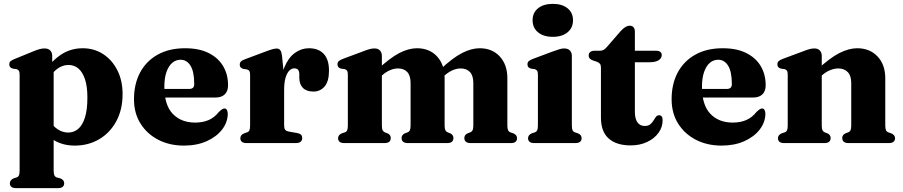

<svg xmlns="http://www.w3.org/2000/svg" viewBox="-20 -740 4672 993"><path d="M250 -451.5V-401L257.5 -385.5V141.5Q257.5 159 261.2 166.8Q265 174.5 273 177.5L292 182.5Q302.5 186.5 307.2 193Q312 199.5 312 208Q312 219.5 304.2 226.2Q296.5 233 279.5 233H63Q46.5 233 38.8 226.2Q31 219.5 31 208Q31 199.5 35.8 193.2Q40.5 187 50.5 182.5L66 177.5Q74.5 174.5 78 166.8Q81.5 159 81.5 141.5V-354Q81.5 -368 77.5 -374.2Q73.5 -380.5 65 -382.5L46.5 -385Q36.5 -388 32.2 -393.2Q28 -398.5 28 -407Q28 -417 33.5 -422.5Q39 -428 54.5 -434.5L150 -473.5Q171 -482.5 184.8 -486Q198.5 -489.5 209.5 -489.5Q230 -489.5 240 -478.8Q250 -468 250 -451.5ZM225 -320 196.5 -351Q237.5 -416.5 289.8 -453.5Q342 -490.5 407.5 -490.5Q467 -490.5 513.5 -460.2Q560 -430 587 -376.5Q614 -323 614 -253.5Q614 -173 581.5 -113Q549 -53 493 -20Q437 13 366.5 13Q307 13 261.5 -13.5Q216 -40 185 -93L228.5 -125.5Q252.5 -88.5 278 -71.5Q303.5 -54.5 333 -54.5Q362 -54.5 384.2 -73.2Q406.5 -92 419.2 -131.8Q432 -171.5 432 -235Q432 -294 419.2 -331.2Q406.5 -368.5 384.8 -386.2Q363 -404 334.5 -404Q303 -404 275.8 -383.8Q248.5 -363.5 225 -320Z M1159.5 -299Q1159.5 -268.5 1142.5 -252Q1125.5 -235.5 1094 -235.5H789.5V-280H958.5Q984.5 -280 984.5 -304.5Q984.5 -369.5 965.2 -400.2Q946 -431 914 -431Q889.5 -431 870.8 -415Q852 -399 841 -367.8Q830 -336.5 830 -291Q830 -197 873.2 -151.5Q916.5 -106 989.5 -106Q1028.5 -106 1058.8 -119Q1089 -132 1111 -160Q1122.5 -171 1128.8 -175Q1135 -179 1141 -179Q1150 -179 1154 -170.5Q1158 -162 1158 -150Q1157 -106.5 1128 -69.2Q1099 -32 1048.2 -9.5Q997.5 13 931.5 13Q857 13 798.8 -17Q740.5 -47 706.8 -100.8Q673 -154.5 673 -227Q673 -305.5 704.5 -364.8Q736 -424 795.2 -457.2Q854.5 -490.5 937.5 -490.5Q1009.5 -490.5 1059 -465.8Q1108.5 -441 1134 -398Q1159.5 -355 1159.5 -299Z M1431 -269Q1431 -343.5 1451.2 -392.8Q1471.5 -442 1505 -466.2Q1538.5 -490.5 1577 -490.5Q1627.5 -490.5 1654.5 -461.2Q1681.5 -432 1681.5 -374.5Q1681.5 -319.5 1659 -293Q1636.5 -266.5 1601 -266.5Q1565 -266.5 1546.5 -285.5Q1528 -304.5 1528 -338V-357.5Q1527.5 -372 1521.5 -379.2Q1515.5 -386.5 1502 -386.5Q1488 -386.5 1476.2 -374.8Q1464.5 -363 1457 -338.5Q1449.5 -314 1449.5 -274ZM1438.5 -451.5 1449.5 -341.5V-91.5Q1449.5 -76 1454.8 -69Q1460 -62 1476.5 -59L1517 -52Q1530.5 -49.5 1536.8 -43.2Q1543 -37 1543 -25.5Q1543 -13.5 1534.5 -6.8Q1526 0 1510 0H1255Q1238.5 0 1230.8 -6.8Q1223 -13.5 1223 -25Q1223 -33.5 1227.8 -40Q1232.5 -46.5 1243 -50.5L1258 -55.5Q1266.5 -58.5 1270 -66.2Q1273.5 -74 1273.5 -91.5V-352.5Q1273.5 -366.5 1269.5 -372.8Q1265.5 -379 1257 -381L1238.5 -383.5Q1228.5 -386.5 1224.2 -391.8Q1220 -397 1220 -405.5Q1220 -415.5 1225.8 -421.8Q1231.5 -428 1247 -433.5L1347 -471Q1377 -482.5 1390.2 -485.8Q1403.5 -489 1411 -489Q1423 -489 1429.5 -480.5Q1436 -472 1438.5 -451.5Z M1955 -451.5V-91.5Q1955 -74 1958.8 -66.5Q1962.5 -59 1970.5 -55.5L1985 -50Q2001 -42 2001 -26.5Q2001 0 1968.5 0H1760.5Q1744 0 1736.2 -6.8Q1728.5 -13.5 1728.5 -25Q1728.5 -33.5 1733.2 -39.8Q1738 -46 1748 -50.5L1763.5 -55.5Q1772 -58.5 1775.5 -66.2Q1779 -74 1779 -91.5V-354Q1779 -368 1775 -374.2Q1771 -380.5 1762.5 -382.5L1744 -385Q1734 -388 1729.8 -393.2Q1725.5 -398.5 1725.5 -407Q1725.5 -417 1731.2 -423Q1737 -429 1752 -435L1855.5 -473.5Q1877 -482 1890.8 -485.8Q1904.5 -489.5 1916.5 -489.5Q1935.5 -489.5 1945.2 -478.8Q1955 -468 1955 -451.5ZM1938.5 -335 1912.5 -362.5 1929.5 -378Q1996.5 -440.5 2045 -465.5Q2093.5 -490.5 2136 -490.5Q2201.5 -490.5 2240.5 -448Q2279.5 -405.5 2279.5 -335.5V-92Q2279.5 -74.5 2283.2 -66.8Q2287 -59 2295.5 -55.5L2309.5 -50Q2325 -42 2325 -26.5Q2325 0 2292.5 0H2090Q2057 0 2057 -26.5Q2057 -42 2073 -50L2088 -55.5Q2096.5 -59 2100 -66.8Q2103.5 -74.5 2103.5 -92V-310.5Q2103.5 -348.5 2086.5 -367.2Q2069.5 -386 2038 -386Q2019 -386 1998.2 -377.5Q1977.5 -369 1957.5 -351.5ZM2262.5 -335 2236.5 -362.5 2254 -378Q2320.5 -440.5 2369.2 -465.5Q2418 -490.5 2460.5 -490.5Q2525.5 -490.5 2564.8 -448Q2604 -405.5 2604 -335.5V-92Q2604 -74.5 2607.8 -66.5Q2611.5 -58.5 2620 -55.5L2634.5 -50.5Q2645 -46 2649.5 -39.8Q2654 -33.5 2654 -25Q2654 -13.5 2646.5 -6.8Q2639 0 2622 0H2414Q2381.5 0 2381.5 -26.5Q2381.5 -42 2397.5 -50L2412 -55.5Q2420.5 -59 2424.2 -66.8Q2428 -74.5 2428 -92V-310.5Q2428 -348.5 2410.8 -367.2Q2393.5 -386 2362.5 -386Q2343 -386 2322.5 -377.5Q2302 -369 2281.5 -351.5Z M2937.5 -451.5V-91.5Q2937.5 -74 2941.2 -66.2Q2945 -58.5 2953.5 -55.5L2968.5 -50.5Q2979 -46.5 2983.5 -40Q2988 -33.5 2988 -25Q2988 -13.5 2980.2 -6.8Q2972.5 0 2956 0H2743Q2726.5 0 2718.8 -6.8Q2711 -13.5 2711 -25Q2711 -33.5 2715.8 -39.8Q2720.5 -46 2730.5 -50.5L2746 -55.5Q2754.5 -58.5 2758.2 -66.2Q2762 -74 2762 -91.5V-354Q2762 -368 2757.8 -374.2Q2753.5 -380.5 2745 -382.5L2726.5 -385Q2716.5 -388 2712.2 -393.2Q2708 -398.5 2708 -407Q2708 -417 2713.8 -423Q2719.5 -429 2735 -435L2838 -473.5Q2861 -482 2874.2 -485.8Q2887.5 -489.5 2897.5 -489.5Q2917.5 -489.5 2927.5 -478.8Q2937.5 -468 2937.5 -451.5ZM2839 -549.5Q2791 -549.5 2762.8 -572.8Q2734.5 -596 2734.5 -635.5Q2734.5 -674.5 2762.8 -697.2Q2791 -720 2839 -720Q2887 -720 2915.2 -697.2Q2943.5 -674.5 2943.5 -635.5Q2943.5 -596 2915.2 -572.8Q2887 -549.5 2839 -549.5Z M3066 -421 3046 -427.5Q3034.5 -432 3029.5 -438Q3024.5 -444 3024.5 -452.5Q3024.5 -464.5 3032.5 -471Q3040.5 -477.5 3054 -477.5H3083Q3093.5 -477.5 3101.8 -482Q3110 -486.5 3120.5 -499L3189.5 -578.5Q3202.5 -593 3214.2 -600Q3226 -607 3237.5 -607Q3249.5 -607 3256.5 -599Q3263.5 -591 3263.5 -576V-162Q3263.5 -126 3276.8 -107.2Q3290 -88.5 3314 -88.5Q3332.5 -88.5 3342.8 -96.8Q3353 -105 3359.2 -115.8Q3365.5 -126.5 3371.8 -135Q3378 -143.5 3388.5 -144Q3397 -144 3402 -138Q3407 -132 3407 -118Q3407 -82.5 3385.8 -53Q3364.5 -23.5 3327 -5.8Q3289.5 12 3241.5 12Q3168.5 12 3128.2 -23.5Q3088 -59 3088 -131.5V-390Q3088 -404 3082.8 -410.2Q3077.5 -416.5 3066 -421ZM3199.5 -418V-477.5H3373.5Q3387 -477.5 3394.8 -471.8Q3402.5 -466 3402.5 -455.5Q3402.5 -439.5 3387 -428.8Q3371.5 -418 3336 -418Z M3940 -299Q3940 -268.5 3923 -252Q3906 -235.5 3874.5 -235.5H3570V-280H3739Q3765 -280 3765 -304.5Q3765 -369.5 3745.8 -400.2Q3726.5 -431 3694.5 -431Q3670 -431 3651.2 -415Q3632.5 -399 3621.5 -367.8Q3610.5 -336.5 3610.5 -291Q3610.5 -197 3653.8 -151.5Q3697 -106 3770 -106Q3809 -106 3839.2 -119Q3869.5 -132 3891.5 -160Q3903 -171 3909.2 -175Q3915.5 -179 3921.5 -179Q3930.5 -179 3934.5 -170.5Q3938.5 -162 3938.5 -150Q3937.5 -106.5 3908.5 -69.2Q3879.5 -32 3828.8 -9.5Q3778 13 3712 13Q3637.5 13 3579.2 -17Q3521 -47 3487.2 -100.8Q3453.5 -154.5 3453.5 -227Q3453.5 -305.5 3485 -364.8Q3516.5 -424 3575.8 -457.2Q3635 -490.5 3718 -490.5Q3790 -490.5 3839.5 -465.8Q3889 -441 3914.5 -398Q3940 -355 3940 -299Z M4230 -451.5V-91.5Q4230 -74 4233.8 -66.5Q4237.5 -59 4245.5 -55.5L4260 -50Q4276 -42 4276 -26.5Q4276 0 4243.5 0H4035.5Q4019 0 4011.2 -6.8Q4003.5 -13.5 4003.5 -25Q4003.5 -33.5 4008.2 -39.8Q4013 -46 4023 -50.5L4038.5 -55.5Q4047 -58.5 4050.5 -66.2Q4054 -74 4054 -91.5V-354Q4054 -368 4050 -374.2Q4046 -380.5 4037.5 -382.5L4019 -385Q4009 -388 4004.8 -393.2Q4000.5 -398.5 4000.5 -407Q4000.5 -417 4006.2 -423Q4012 -429 4027 -435L4130.5 -473.5Q4152 -482 4165.8 -485.8Q4179.5 -489.5 4191.5 -489.5Q4210.5 -489.5 4220.2 -478.8Q4230 -468 4230 -451.5ZM4213.5 -335 4187.5 -362.5 4204.5 -378Q4271.5 -440.5 4321 -465.5Q4370.5 -490.5 4413 -490.5Q4478.5 -490.5 4518.5 -448Q4558.5 -405.5 4558.5 -335.5V-92Q4558.5 -74.5 4562.2 -66.5Q4566 -58.5 4574.5 -55.5L4589 -50.5Q4599.5 -46 4604.2 -39.8Q4609 -33.5 4609 -25Q4609 -13.5 4601.2 -6.8Q4593.5 0 4576.5 0H4369Q4336 0 4336 -26.5Q4336 -42 4352 -50L4366.5 -55.5Q4375.5 -59 4379 -66.8Q4382.5 -74.5 4382.5 -92V-310.5Q4382.5 -348.5 4364.5 -367.2Q4346.5 -386 4315 -386Q4296 -386 4274.2 -377.5Q4252.5 -369 4232.5 -351.5Z"/></svg>

Font: Fraunces
Style: Bold
Weight: 700
Version: Version 1.000;[b76b70a41]